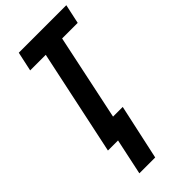

<svg xmlns="http://www.w3.org/2000/svg" viewBox="-286 -772 1037 1037"><g transform="rotate(-45 233.0 -253.5)"><path d="M103 207H224L293 -110H219L323 -603H442L466 -714H103L79 -603H198L70 0H147Z"/></g></svg>

Font: Noto Sans ExtraCondensed
Style: Bold Italic
Weight: 700
Width: 2
Italic angle: -12°
Designer: Monotype Design Team
Foundry: Monotype Imaging Inc.
Version: Version 2.013